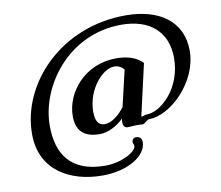

<svg xmlns="http://www.w3.org/2000/svg" viewBox="-95 -777 1324 1150"><g transform="rotate(-10 567.5 -201.5)"><path d="M64.5 -58.6C64.5 167 248 258.8 438.5 258.8C591.8 258.8 709.5 187.5 709.5 101.6C709.5 80.6 694.8 67.4 675.8 67.4C657.7 67.4 649.4 80.1 649.4 92.8C649.4 97.7 650.9 101.6 652.8 105.5C654.3 108.9 655.8 111.8 655.8 116.7C655.8 152.8 563.5 203.6 464.8 203.6C255.4 203.6 177.7 83 177.7 -88.9C177.7 -329.1 380.4 -611.3 705.1 -611.3C875.5 -611.3 981.4 -521 981.4 -361.3C981.4 -171.9 844.2 -55.7 763.7 -55.7C739.7 -55.7 724.6 -36.6 729 -56.2L798.8 -362.3C754.4 -410.2 685.1 -418.5 639.2 -418.5C447.3 -418.5 323.2 -266.1 323.2 -121.1C323.2 -65.9 340.8 11.7 463.9 11.7C515.1 11.7 569.8 -16.6 610.8 -56.6C603.5 -12.2 618.7 0 636.2 0C646.5 0 656.2 -0.5 665 -1.5C673.3 -2 682.6 -2.9 690.9 -2.9C703.1 -2.9 714.8 -2 726.1 -1C739.3 0 758.3 -25.4 771 -25.4C903.8 -25.4 1081.5 -199.7 1081.5 -387.2C1081.5 -567.9 941.4 -662.1 739.3 -662.1C343.3 -662.1 64.5 -363.8 64.5 -58.6ZM448.7 -127.9C448.7 -260.3 547.4 -372.1 617.7 -372.1C646.5 -372.1 665 -359.4 677.7 -343.3L626.5 -124.5C592.8 -79.1 545.9 -42 505.9 -42C461.9 -42 448.7 -76.2 448.7 -127.9Z"/></g></svg>

Font: Stoke
Style: Light
Weight: 300
Designer: Nicole Fally
Foundry: Nicole Fally
Version: Version 1.001